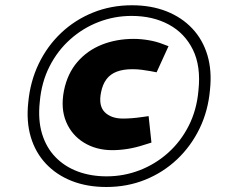

<svg xmlns="http://www.w3.org/2000/svg" viewBox="-20 -775 875 748"><path d="M394 -46.5Q319.4 -46.5 259.6 -70Q199.9 -93.6 158.9 -137.2Q117.9 -180.8 99.9 -241.4Q82 -302 90.1 -376.2Q97.7 -457.6 130.8 -526.5Q163.9 -595.3 217.9 -646.5Q271.9 -697.6 342.4 -726.1Q412.8 -754.5 494.1 -754.5Q568.7 -754.5 628.5 -731Q688.2 -707.4 729.2 -663.8Q770.2 -620.2 788.2 -559.6Q806.1 -499 798 -424.8Q790.9 -343.4 757.6 -274.5Q724.2 -205.7 670.2 -154.5Q616.2 -103.4 546 -74.9Q475.8 -46.5 394 -46.5ZM417.5 -190Q355.1 -190 307.4 -219.1Q259.7 -248.1 237.7 -300.3Q215.7 -352.6 229.1 -421.5Q242.6 -488.5 281.4 -533.5Q320.1 -578.4 376.8 -601Q433.5 -623.5 500.9 -623.5Q528.4 -623.5 558.4 -618.5Q588.5 -613.5 613.9 -603.5L636.5 -595L590.1 -493.3L566.1 -497.9Q549.6 -500.9 532.5 -503.1Q515.5 -505.4 495.5 -505.4Q459.9 -505.4 434.8 -495.8Q409.7 -486.3 394.7 -466.2Q379.6 -446.1 373.6 -415Q363.1 -363.3 387.9 -338.2Q412.8 -313.1 458.9 -313.1Q474.4 -313.1 492.2 -314.4Q510 -315.6 534 -319.1L559 -322.6L570 -219.5L541 -210.5Q509 -200 477.8 -195Q446.5 -190 417.5 -190ZM395.5 -88Q462.4 -88 523.9 -111.7Q585.4 -135.4 634.6 -179.4Q683.9 -223.3 715.2 -284.9Q746.5 -346.6 753.1 -422.4Q763.3 -516.5 731.6 -581.2Q699.9 -645.8 637.6 -679.4Q575.3 -713 492.6 -713Q425.7 -713 364.2 -689.3Q302.7 -665.6 253.5 -621.6Q204.2 -577.7 172.9 -516.1Q141.6 -454.4 135 -378.6Q127.4 -308 143.8 -253.9Q160.3 -199.8 196 -163Q231.8 -126.1 282.8 -107Q333.9 -88 395.5 -88Z"/></svg>

Font: REM Medium
Style: Italic
Weight: 500
Italic angle: -11°
Designer: Octavio Pardo
Foundry: Ashler Design
Version: Version 1.005;gftools[0.9.28]